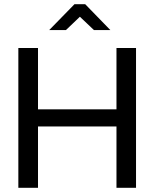

<svg xmlns="http://www.w3.org/2000/svg" viewBox="-20 -900 740 920"><path d="M67.9 -669.9H162.1V-376H538.1V-669.9H631.8V0H538.1V-293.9H162.1V0H67.9ZM215.8 -755.9 336.9 -879.9H388.2L508.8 -755.9H430.2L362.8 -819.8L295.9 -755.9Z"/></svg>

Font: LT Wave Text
Style: Regular
Weight: 400
Designer: Daniel Lyons
Version: Version 2.5 (Glyphs App)